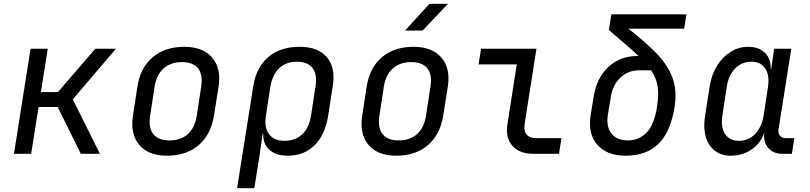

<svg xmlns="http://www.w3.org/2000/svg" viewBox="-20 -805 4240 1005"><path d="M53 0 140 -550H230L194 -323H283L479 -550H587L361 -285L503 0H403L282 -245H182L143 0Z M854 10Q757 10 709 -46.5Q661 -103 676 -200L699 -350Q714 -450 778.5 -505Q843 -560 945 -560Q1042 -560 1090.5 -503.5Q1139 -447 1124 -351L1100 -200Q1084 -100 1019.5 -45Q955 10 854 10ZM867 -70Q926 -70 963 -103Q1000 -136 1010 -200L1033 -350Q1043 -414 1017 -447Q991 -480 932 -480Q874 -480 836.5 -447Q799 -414 789 -350L766 -200Q756 -136 782.5 -103Q809 -70 867 -70Z M1221 180 1306 -356Q1322 -454 1385 -507Q1448 -560 1548 -560Q1645 -560 1691 -505.5Q1737 -451 1722 -356L1697 -195Q1681 -98 1626 -44Q1571 10 1486 10Q1424 10 1390 -21Q1356 -52 1358 -105H1355L1337 20L1311 180ZM1469 -68Q1526 -68 1562 -102Q1598 -136 1608 -200L1631 -350Q1642 -414 1616.5 -448Q1591 -482 1534 -482Q1477 -482 1441.5 -448Q1406 -414 1395 -350L1372 -200Q1362 -138 1388 -103Q1414 -68 1469 -68Z M2054 10Q1957 10 1909 -46.5Q1861 -103 1876 -200L1899 -350Q1914 -450 1978.5 -505Q2043 -560 2145 -560Q2242 -560 2290.5 -503.5Q2339 -447 2324 -351L2300 -200Q2284 -100 2219.5 -45Q2155 10 2054 10ZM2067 -70Q2126 -70 2163 -103Q2200 -136 2210 -200L2233 -350Q2243 -414 2217 -447Q2191 -480 2132 -480Q2074 -480 2036.5 -447Q1999 -414 1989 -350L1966 -200Q1956 -136 1982.5 -103Q2009 -70 2067 -70ZM2100 -645 2228 -785H2325L2192 -645Z M2771 0Q2698 0 2661.5 -42.5Q2625 -85 2636 -155L2685 -468H2485L2498 -550H2788L2726 -155Q2720 -121 2736 -101.5Q2752 -82 2784 -82H2919L2906 0Z M3254 10Q3157 10 3106.5 -47.5Q3056 -105 3072 -205L3088 -302Q3104 -399 3165.5 -455.5Q3227 -512 3316 -512H3322Q3293 -540 3254.5 -573Q3216 -606 3167 -648L3180 -730H3573L3561 -655H3269Q3355 -588 3414 -528Q3473 -468 3499 -401Q3525 -334 3511 -245Q3490 -115 3427 -52.5Q3364 10 3254 10ZM3267 -70Q3324 -70 3364 -110.5Q3404 -151 3419 -245Q3429 -308 3422.5 -352Q3416 -396 3388 -437H3324Q3269 -437 3228.5 -399.5Q3188 -362 3178 -302L3162 -205Q3152 -141 3181 -105.5Q3210 -70 3267 -70Z M3805 10Q3756 10 3722 -16Q3688 -42 3674.5 -88Q3661 -134 3670 -194L3695 -355Q3705 -416 3734 -462Q3763 -508 3805 -534Q3847 -560 3896 -560Q3952 -560 3984 -528.5Q4016 -497 4014 -445H4017L4032 -550H4122L4055 -127Q4052 -107 4063 -94.5Q4074 -82 4093 -82H4138L4125 0H4075Q4026 0 4000 -32Q3974 -64 3981 -111Q3962 -56 3914.5 -23Q3867 10 3805 10ZM3848 -68Q3898 -68 3932.5 -103.5Q3967 -139 3977 -200L4000 -350Q4009 -411 3985.5 -446.5Q3962 -482 3913 -482Q3863 -482 3828 -446.5Q3793 -411 3784 -350L3761 -200Q3752 -139 3775.5 -103.5Q3799 -68 3848 -68Z"/></svg>

Font: JetBrains Mono NL
Style: Italic
Weight: 400
Italic angle: -9°
Monospace: yes
Designer: Philipp Nurullin, Konstantin Bulenkov
Foundry: JetBrains
Version: Version 2.305; ttfautohint (v1.8.4.7-5d5b)